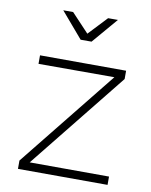

<svg xmlns="http://www.w3.org/2000/svg" viewBox="-84 -801 682 865"><g transform="rotate(10 257.5 -369.0)"><path d="M67 -521 461 -520V-482L105 -38L468 -37V1L58 0V-38L414 -482H67ZM340 -739H385L285 -622H235L135 -739H180L260 -654Z"/></g></svg>

Font: Argentum Sans ExtraLight
Style: Regular
Weight: 275
Designer: Julieta Ulanovsky (Modified by Cristiano Sobral)
Foundry: Julieta Ulanovsky
Version: Version 1.000; ttfautohint (v1.5.65-e2d9)